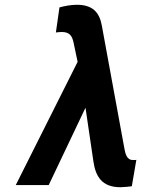

<svg xmlns="http://www.w3.org/2000/svg" viewBox="-20 -775 623 804"><path d="M229 -744 214 -639C223 -640 230 -641 239 -641C271 -641 282 -625 288 -597L305 -516L46 0H184L338 -324L371 -100C380 -36 407 9 484 9C504 8 520 7 532 5L551 -106C549 -105 547 -105 544 -105H536C509 -105 504 -136 500 -158L406 -670C396 -723 368 -755 302 -755C277 -755 251 -750 229 -744Z"/></svg>

Font: Asimov
Style: NarIt
Weight: 500
Designer: Google
Version: Version 2.000980; 2014